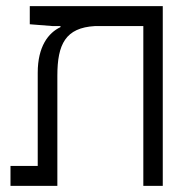

<svg xmlns="http://www.w3.org/2000/svg" viewBox="-20 -606 626 626"><path d="M510.7 0V-585.9H77.1V-526.9L151.9 -521H177.2V-517.6C137.7 -499 103 -454.6 103 -368.7V-64.9H14.2V0H167V-359.4C167 -461.9 193.8 -515.6 289.6 -521H447.3V0Z"/></svg>

Font: Cascadia Code PL Light
Style: Regular
Weight: 300
Monospace: yes
Designer: Aaron Bell
Foundry: Saja Typeworks
Version: Version 2404.023